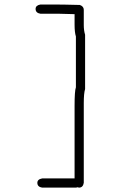

<svg xmlns="http://www.w3.org/2000/svg" viewBox="-20 -776 540 856"><path d="M160.2 -755.9H220.7Q259.3 -755.9 335.9 -753.9Q353.5 -747.6 353.5 -732.4V-664.1Q353.5 -640.1 359.4 -621.1V-378.9Q353.5 -360.4 353.5 -316.4V39.1Q350.1 60.5 332 60.5Q328.1 60.5 328.1 58.6L318.4 60.5H168Q146.5 57.1 146.5 39.1Q146.5 23.4 168 19.5H312.5V-304.7Q312.5 -370.6 318.4 -386.7V-613.3Q312.5 -631.8 312.5 -666V-712.9Q263.2 -714.8 240.2 -714.8H160.2Q138.7 -718.3 138.7 -736.3Q138.7 -752 160.2 -755.9Z"/></svg>

Font: CEF Fonts CJK Mono
Style: Regular
Weight: 400
Designer: PartyBoss (派对大魔王)
Version: Release 2.25